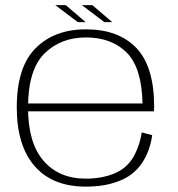

<svg xmlns="http://www.w3.org/2000/svg" viewBox="-20 -708 679 733"><path d="M308 4.5V-26Q204.5 -26 146 -94.5Q87 -162.5 87 -297.5Q87 -440.5 149 -503Q211 -565 308 -565Q407.5 -565 466 -505Q521.5 -446.5 524 -313H79.5V-283H567.5Q568.5 -292 568.5 -300.5Q568.5 -453 501 -524.5Q432.5 -596 308 -596Q187.5 -596 116 -524Q44 -452 44 -298Q44 -151.5 113 -73Q181 4.5 308 4.5ZM308 -26V4.5Q381 4.5 436 -17.5Q491 -39 522.5 -86Q553 -132.5 561 -192L521 -202.5Q513.5 -151 488.5 -107.5Q463 -64.5 415 -45Q367 -26 308 -26ZM378.5 -623.5H408.5L332.5 -688.5H292.5ZM277 -623.5H307L231 -688.5H191Z"/></svg>

Font: Anybody SemiExpanded ExtraLight
Style: Regular
Weight: 250
Width: 6
Version: Version 1.113;gftools[0.9.25]